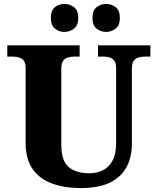

<svg xmlns="http://www.w3.org/2000/svg" viewBox="-20 -944 799 974"><path d="M390 10Q307 10 244 -13Q181 -36 145.5 -86.5Q110 -137 110 -218V-598Q110 -624 101 -636Q92 -648 76.5 -652.5Q61 -657 43 -657H17V-714H384V-657H358Q340 -657 324.5 -652.5Q309 -648 300 -635Q291 -622 291 -594V-210Q291 -127 329 -96Q367 -65 433 -65Q472 -65 502.5 -80.5Q533 -96 551 -129.5Q569 -163 569 -217V-598Q569 -624 560 -636Q551 -648 536.5 -652.5Q522 -657 503 -657H477V-714H743V-657H717Q698 -657 682.5 -652.5Q667 -648 658 -635Q649 -622 649 -594V-215Q649 -148 622.5 -97.5Q596 -47 539 -18.5Q482 10 390 10ZM519 -782Q492 -782 470.5 -798.5Q449 -815 449 -853Q449 -892 470.5 -908Q492 -924 519 -924Q544 -924 566 -908Q588 -892 588 -853Q588 -815 566 -798.5Q544 -782 519 -782ZM307 -782Q280 -782 259 -798.5Q238 -815 238 -853Q238 -892 259 -908Q280 -924 307 -924Q333 -924 355 -908Q377 -892 377 -853Q377 -815 355 -798.5Q333 -782 307 -782Z"/></svg>

Font: Noto Serif Khmer ExtraBold
Style: Regular
Weight: 800
Version: Version 2.003